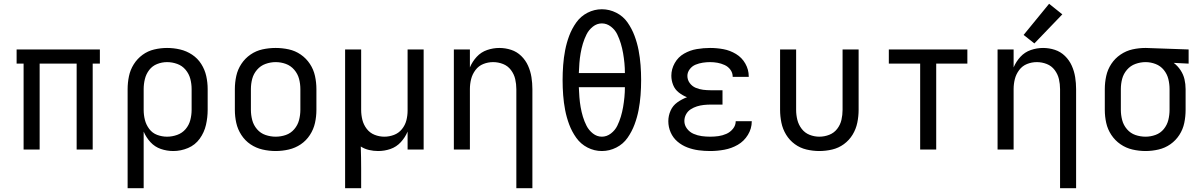

<svg xmlns="http://www.w3.org/2000/svg" viewBox="-20 -792 6376 1017"><path d="M105 0H190V-455H386V0H471V-455H509V-530H68V-455H105Z M656 205H741V-95Q754 -64 777 -39Q800 -14 832 -3Q864 8 898 8Q938 8 976 -8Q1014 -24 1038 -57.5Q1062 -91 1071 -130.5Q1080 -170 1080 -210V-320Q1080 -355 1072.5 -389Q1065 -423 1046 -453Q1027 -483 997.5 -502.5Q968 -522 934 -530Q900 -538 865 -538Q831 -538 797 -530Q763 -522 735 -501.5Q707 -481 688.5 -451.5Q670 -422 663 -388Q656 -354 656 -320ZM865 -68Q838 -68 812.5 -77.5Q787 -87 770.5 -109Q754 -131 747.5 -157Q741 -183 741 -210V-320Q741 -347 747.5 -373.5Q754 -400 770.5 -421.5Q787 -443 812.5 -453Q838 -463 865 -463Q892 -463 918.5 -453.5Q945 -444 963 -422.5Q981 -401 988 -374.5Q995 -348 995 -320V-210Q995 -183 988 -156Q981 -129 963 -108Q945 -87 918.5 -77.5Q892 -68 865 -68Z M1440 8Q1475 8 1509.5 0Q1544 -8 1573 -27.5Q1602 -47 1621.5 -77Q1641 -107 1648.5 -141Q1656 -175 1656 -210V-320Q1656 -355 1648.5 -389.5Q1641 -424 1621.5 -453.5Q1602 -483 1573 -503Q1544 -523 1509.5 -530.5Q1475 -538 1440 -538Q1405 -538 1370.5 -530.5Q1336 -523 1307 -503Q1278 -483 1258.5 -453.5Q1239 -424 1231.5 -389.5Q1224 -355 1224 -320V-210Q1224 -175 1231.5 -141Q1239 -107 1258.5 -77Q1278 -47 1307 -27.5Q1336 -8 1370.5 0Q1405 8 1440 8ZM1440 -68Q1413 -68 1386.5 -77Q1360 -86 1341.5 -107.5Q1323 -129 1316 -156Q1309 -183 1309 -210V-320Q1309 -348 1316 -374.5Q1323 -401 1341.5 -422.5Q1360 -444 1386.5 -453.5Q1413 -463 1440 -463Q1468 -463 1494 -453.5Q1520 -444 1538.5 -422.5Q1557 -401 1564 -374.5Q1571 -348 1571 -320V-210Q1571 -183 1564 -156Q1557 -129 1538.5 -107.5Q1520 -86 1494 -77Q1468 -68 1440 -68Z M1808 205H1893V102Q1893 73 1892.5 43.5Q1892 14 1891 -16Q1911 -3 1935 2.5Q1959 8 1983 8Q2017 8 2048.5 -3Q2080 -14 2103 -39Q2126 -64 2139 -95V0H2224V-530H2139V-206Q2139 -180 2132.5 -154.5Q2126 -129 2109 -108Q2092 -87 2067 -77.5Q2042 -68 2016 -68Q1989 -68 1964 -78Q1939 -88 1922.5 -109.5Q1906 -131 1899.5 -157Q1893 -183 1893 -210V-530H1808Z M2715 205H2800V-320Q2800 -352 2795 -383.5Q2790 -415 2777 -444Q2764 -473 2741 -495.5Q2718 -518 2687.5 -528Q2657 -538 2625 -538Q2592 -538 2560 -527Q2528 -516 2505 -491Q2482 -466 2469 -435V-530H2384V0H2469V-320Q2469 -347 2475.5 -373Q2482 -399 2498.5 -421Q2515 -443 2540 -453Q2565 -463 2592 -463Q2619 -463 2644.5 -453Q2670 -443 2686.5 -421Q2703 -399 2709 -373Q2715 -347 2715 -320Z M3168 8Q3208 8 3244.5 -10.5Q3281 -29 3304 -62Q3327 -95 3341 -132.5Q3355 -170 3362.5 -209Q3370 -248 3373 -288Q3376 -328 3376 -368Q3376 -407 3373 -447Q3370 -487 3362.5 -526Q3355 -565 3341 -602.5Q3327 -640 3304 -673Q3281 -706 3244.5 -724.5Q3208 -743 3168 -743Q3128 -743 3092 -724.5Q3056 -706 3032.5 -673Q3009 -640 2995 -602.5Q2981 -565 2973.5 -526Q2966 -487 2963 -447Q2960 -407 2960 -368Q2960 -328 2963 -288Q2966 -248 2973.5 -209Q2981 -170 2995 -132.5Q3009 -95 3032.5 -62Q3056 -29 3092 -10.5Q3128 8 3168 8ZM3168 -68Q3142 -68 3120.5 -85Q3099 -102 3087 -125.5Q3075 -149 3067.5 -174Q3060 -199 3055.5 -225Q3051 -251 3049 -277.5Q3047 -304 3046 -330H3290Q3290 -304 3287.5 -277.5Q3285 -251 3280.5 -225Q3276 -199 3268.5 -174Q3261 -149 3249.5 -125.5Q3238 -102 3216 -85Q3194 -68 3168 -68ZM3290 -405H3046Q3047 -432 3049 -458Q3051 -484 3055.5 -510Q3060 -536 3067.5 -561Q3075 -586 3087 -610Q3099 -634 3120.5 -651Q3142 -668 3168 -668Q3194 -668 3216 -651Q3238 -634 3249.5 -610Q3261 -586 3268.5 -561Q3276 -536 3280.5 -510Q3285 -484 3287.5 -458Q3290 -432 3290 -405Z M3742 8Q3779 8 3817 1Q3855 -6 3888 -25Q3921 -44 3941.5 -77.5Q3962 -111 3962 -149V-150H3877Q3877 -128 3862.5 -110Q3848 -92 3827.5 -83Q3807 -74 3785.5 -71Q3764 -68 3742 -68Q3719 -68 3697 -71Q3675 -74 3654 -83Q3633 -92 3619 -110.5Q3605 -129 3605 -151Q3605 -151 3605 -151Q3605 -151 3605 -151Q3605 -151 3605 -151Q3605 -151 3605 -151Q3605 -170 3614 -186.5Q3623 -203 3638.5 -213Q3654 -223 3671.5 -228.5Q3689 -234 3707.5 -236Q3726 -238 3744 -238H3807V-314H3744Q3724 -314 3704 -316.5Q3684 -319 3665 -327Q3646 -335 3633.5 -352Q3621 -369 3621 -390Q3621 -409 3633.5 -425.5Q3646 -442 3664.5 -449.5Q3683 -457 3702.5 -460Q3722 -463 3741 -463Q3761 -463 3780.5 -459.5Q3800 -456 3818.5 -447.5Q3837 -439 3849 -422.5Q3861 -406 3861 -386V-385H3946V-388Q3946 -423 3928 -455Q3910 -487 3878.5 -506Q3847 -525 3812 -531.5Q3777 -538 3741 -538Q3706 -538 3670.5 -532Q3635 -526 3603.5 -508Q3572 -490 3554 -458Q3536 -426 3536 -391Q3536 -366 3545.5 -342Q3555 -318 3575.5 -302Q3596 -286 3619 -277Q3592 -267 3568 -250Q3544 -233 3532 -206Q3520 -179 3520 -150Q3520 -119 3532.5 -90.5Q3545 -62 3568.5 -42Q3592 -22 3621 -11Q3650 0 3680.5 4Q3711 8 3742 8Z M4320 8Q4354 8 4388 0Q4422 -8 4450 -28.5Q4478 -49 4496 -78.5Q4514 -108 4521 -142Q4528 -176 4528 -210V-530H4443V-210Q4443 -183 4437 -157Q4431 -131 4414.5 -109.5Q4398 -88 4372.5 -78Q4347 -68 4320 -68Q4293 -68 4268 -78Q4243 -88 4226.5 -109.5Q4210 -131 4203.5 -157Q4197 -183 4197 -210V-530H4112V-210Q4112 -176 4119 -142Q4126 -108 4144 -78.5Q4162 -49 4190 -28.5Q4218 -8 4252 0Q4286 8 4320 8Z M4854 0H4939V-455H5104V-530H4688V-455H4854Z M5595 205H5680V-320Q5680 -352 5675 -383.5Q5670 -415 5657 -444Q5644 -473 5621 -495.5Q5598 -518 5567.5 -528Q5537 -538 5505 -538Q5472 -538 5440 -527Q5408 -516 5385 -491Q5362 -466 5349 -435V-530H5264V0H5349V-320Q5349 -347 5355.5 -373Q5362 -399 5378.5 -421Q5395 -443 5420 -453Q5445 -463 5472 -463Q5499 -463 5524.5 -453Q5550 -443 5566.5 -421Q5583 -399 5589 -373Q5595 -347 5595 -320ZM5459 -562 5607 -716 5537 -772 5402 -607Z M6048 8Q6082 8 6116.5 0Q6151 -8 6179.5 -28Q6208 -48 6227 -77.5Q6246 -107 6253 -141Q6260 -175 6260 -210V-320Q6260 -347 6254 -372.5Q6248 -398 6233 -420.5Q6218 -443 6197 -459L6276 -455V-530L6049 -538H6048Q6013 -538 5979 -530.5Q5945 -523 5915.5 -503Q5886 -483 5866.5 -453.5Q5847 -424 5839.5 -389.5Q5832 -355 5832 -320V-210Q5832 -175 5839.5 -141Q5847 -107 5866.5 -77.5Q5886 -48 5915 -28Q5944 -8 5978.5 0Q6013 8 6048 8ZM6048 -68Q6020 -68 5994 -77Q5968 -86 5949.5 -107.5Q5931 -129 5924 -156Q5917 -183 5917 -210V-320Q5917 -348 5924 -374.5Q5931 -401 5949.5 -422.5Q5968 -444 5994.5 -453.5Q6021 -463 6048 -463Q6075 -463 6101 -453Q6127 -443 6144.5 -421.5Q6162 -400 6168.5 -373.5Q6175 -347 6175 -320V-210Q6175 -183 6168.5 -156.5Q6162 -130 6144.5 -108.5Q6127 -87 6101 -77.5Q6075 -68 6048 -68Z"/></svg>

Font: Iosevka Sparkle
Style: Regular
Weight: 400
Designer: Belleve Invis
Foundry: Belleve Invis
Version: Version 4.5.0; ttfautohint (v1.8.3)